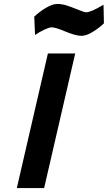

<svg xmlns="http://www.w3.org/2000/svg" viewBox="-20 -950 545 970"><path d="M305 -793Q259 -812 241 -812Q229 -812 203.5 -800Q178 -788 157 -773L153 -866Q178 -890 211.5 -910Q245 -930 269 -930Q293 -930 316.5 -922.5Q340 -915 372 -902Q405 -888 416 -888Q439 -888 503 -926L505 -832Q480 -808 448 -788.5Q416 -769 391 -769Q361 -769 305 -793ZM222 -680H360L203 0H65Z"/></svg>

Font: Cairo
Style: Bold Italic
Weight: 700
Italic angle: -13°
Designer: Mohamed Gaber, Accademia di Belle Arti di Urbino and others
Foundry: Kief Type Foundry, Accademia di Belle Arti di Urbino and others
Version: Version 3.011